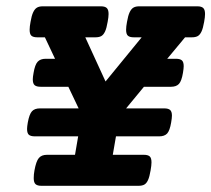

<svg xmlns="http://www.w3.org/2000/svg" viewBox="-20 -600 682 620"><path d="M642.1 -554.7Q642.1 -544.9 639.2 -529.3Q635.7 -508.8 630.6 -498Q625.5 -487.3 618.4 -483.4Q611.3 -479.5 599.6 -479.5H577.6L520 -410.2H548.3Q561.5 -410.2 567.4 -405Q573.2 -399.9 573.2 -386.2Q573.2 -379.4 570.8 -364.7Q566.4 -338.4 557.9 -329.1Q549.3 -319.8 532.2 -319.8H444.8L387.2 -250H510.3Q523.4 -250 529.3 -244.9Q535.2 -239.7 535.2 -226.6Q535.2 -219.2 532.7 -204.6Q528.3 -178.2 519.8 -168.9Q511.2 -159.7 494.1 -159.7H354.5L344.2 -100.1H444.8Q457.5 -100.1 463.4 -95Q469.2 -89.8 469.2 -75.7Q469.2 -65.9 466.3 -49.8Q462.9 -29.3 458 -18.6Q453.1 -7.8 446 -3.9Q439 0 427.2 0H113.8Q100.6 0 94.7 -5.4Q88.9 -10.7 88.9 -24.9Q88.9 -37.1 91.3 -49.8Q96.7 -79.6 105.5 -89.8Q114.3 -100.1 131.3 -100.1H222.2L232.4 -159.7H92.8Q79.1 -159.7 73.2 -164.8Q67.4 -169.9 67.4 -183.6Q67.4 -190.9 69.8 -204.6Q74.7 -231.4 83.3 -240.7Q91.8 -250 108.9 -250H233.9L200.7 -319.8H111.3Q97.7 -319.8 91.8 -325Q85.9 -330.1 85.9 -343.8Q85.9 -351.1 88.4 -364.7Q92.8 -391.1 101.6 -400.6Q110.4 -410.2 127.4 -410.2H157.7L125 -479.5H100.6Q87.4 -479.5 81.5 -484.6Q75.7 -489.7 75.7 -503.9Q75.7 -514.2 78.6 -529.3Q82 -549.8 87.2 -560.5Q92.3 -571.3 99.4 -575.4Q106.4 -579.6 118.2 -579.6H305.7Q318.8 -579.6 324.7 -574.2Q330.6 -568.8 330.6 -554.7Q330.6 -544.9 327.6 -529.3Q324.2 -508.8 319.1 -498Q314 -487.3 306.9 -483.4Q299.8 -479.5 288.1 -479.5H255.4L320.8 -336.9L437.5 -479.5H412.1Q398.9 -479.5 393.1 -484.6Q387.2 -489.7 387.2 -503.9Q387.2 -514.2 390.1 -529.3Q393.6 -549.8 398.7 -560.5Q403.8 -571.3 410.9 -575.4Q418 -579.6 429.7 -579.6H617.2Q630.4 -579.6 636.2 -574.2Q642.1 -568.8 642.1 -554.7Z"/></svg>

Font: Courier Prime
Style: Bold Italic
Weight: 700
Italic angle: -10°
Designer: Alan Dague-Greene
Foundry: Quote-Unquote Apps
Version: Version 3.018